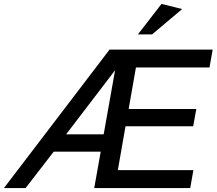

<svg xmlns="http://www.w3.org/2000/svg" viewBox="-73 -956 1101 976"><path d="M-53 0H57L200 -185H439L406 0H894L910 -91H526L565 -314H909L925 -402H581L618 -613H992L1008 -704H484ZM263 -273 512 -599 454 -273ZM628 -781H700L853 -910L748 -936Z"/></svg>

Font: Geom
Style: Italic
Weight: 400
Italic angle: -10°
Version: Version 1.102